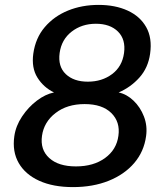

<svg xmlns="http://www.w3.org/2000/svg" viewBox="-20 -753 672 784"><path d="M278 11Q197 11 140.2 -14.8Q83.5 -40.5 56.5 -87.2Q29.5 -134 38.5 -197Q44.5 -239 70 -277.2Q95.5 -315.5 130.5 -342Q165.5 -368.5 200.5 -375.5Q157.5 -396.5 132.8 -436.2Q108 -476 116 -534Q125 -598 162.8 -642.2Q200.5 -686.5 257.5 -709.8Q314.5 -733 382.5 -733Q450.5 -733 501.2 -709.8Q552 -686.5 577 -642.2Q602 -598 593 -534Q585 -476 549.2 -436.2Q513.5 -396.5 464.5 -375.5Q497.5 -368.5 525.2 -342Q553 -315.5 567.8 -277.2Q582.5 -239 576.5 -197Q568 -134 528 -87.2Q488 -40.5 423.8 -14.8Q359.5 11 278 11ZM338.5 -419.5Q396.5 -419.5 437.8 -450.5Q479 -481.5 486.5 -536.5Q494 -592 461.8 -624Q429.5 -656 371.5 -656Q314 -656 272.5 -623.8Q231 -591.5 223.5 -536.5Q216 -481.5 248.5 -450.5Q281 -419.5 338.5 -419.5ZM290 -73.5Q362 -73.5 409 -107.8Q456 -142 463.5 -198.5Q471.5 -255 434.5 -291.5Q397.5 -328 325.5 -328Q254 -328 206.8 -291.5Q159.5 -255 151.5 -198.5Q143.5 -142 181 -107.8Q218.5 -73.5 290 -73.5Z"/></svg>

Font: Public Sans Medium
Style: Italic
Weight: 500
Italic angle: -8°
Designer: The Public Sans project authors (U.S. Web Design System). Libre Franklin designed by Pablo Impallari and Rodrigo Fuenzal
Version: Version 1.007; ttfautohint (v1.8.1) -l 8 -r 50 -G 200 -x 14 